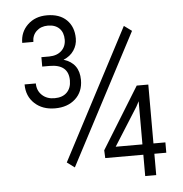

<svg xmlns="http://www.w3.org/2000/svg" viewBox="-52 -765 775 814"><g transform="rotate(-5 336.0 -357.5)"><path d="M239.3 -62.5 207 -86.4 498.5 -642.1 531.2 -618.2ZM419.4 -134.8H533.2V-318.4L521.5 -296.4ZM580.1 -134.8H630.9V-90.8H580.1V0H533.2V-90.8H371.1L369.6 -124L530.8 -385.3H580.1ZM138.7 -540.5H172.4Q205.6 -541 224.6 -559.1Q243.7 -577.1 243.7 -606Q243.7 -636.7 226.1 -654.1Q208.5 -671.4 177.7 -671.4Q147.9 -671.4 129.2 -653.8Q110.4 -636.2 110.4 -607.9H63Q63 -653.8 95 -684.6Q127 -715.3 177.2 -715.3Q231 -715.3 261 -685.8Q291 -656.2 291 -606.9Q291 -579.1 275.6 -556.2Q260.3 -533.2 231.4 -521.5Q297.4 -501 297.4 -429.7Q297.4 -379.4 264.4 -349.4Q231.4 -319.3 177.7 -319.3Q124.5 -319.3 91.1 -350.3Q57.6 -381.3 57.6 -431.6H105.5Q105.5 -401.4 126 -381.8Q146.5 -362.3 179.2 -362.3Q213.4 -362.3 231.9 -380.9Q250.5 -399.4 250.5 -431.6Q250.5 -500.5 169.9 -500.5H138.7Z"/></g></svg>

Font: MAUL Condensed Light
Style: Light
Weight: 300
Designer: MAUL
Version: Version 2.137; 2017; ttfautohint (v1.8.3)